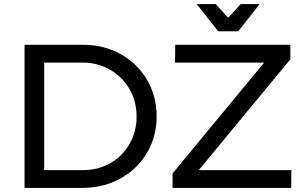

<svg xmlns="http://www.w3.org/2000/svg" viewBox="-20 -919 1485 939"><path d="M746 -350Q746 -251 698.5 -171Q651 -91 568 -45.5Q485 0 382 0H100V-700H385Q487 -700 569.5 -654.5Q652 -609 699 -529Q746 -449 746 -350ZM648 -349Q648 -424 613 -484Q578 -544 517.5 -578.5Q457 -613 383 -613H196V-87H387Q460 -87 519.5 -121Q579 -155 613.5 -215Q648 -275 648 -349ZM837 -700H1400V-629L952 -87H1405L1404 0H824V-71L1272 -613H836ZM1157 -899H1250L1145 -766H1047L942 -899H1035L1096 -832Z"/></svg>

Font: Montserrat
Style: Regular
Weight: 400
Designer: Julieta Ulanovsky
Foundry: Julieta Ulanovsky
Version: Version 6.001